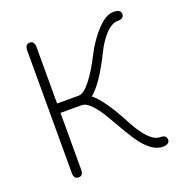

<svg xmlns="http://www.w3.org/2000/svg" viewBox="-113 -701 778 810"><g transform="rotate(-20 276.5 -296.0)"><path d="M483 7Q424 7 365 -93Q348 -120 316 -176Q260 -275 221 -275H126V-20Q126 7 105 7Q84 7 84 -20V-570Q84 -598 105 -598Q126 -598 126 -570V-317H223Q246 -317 277.5 -357.5Q309 -398 339 -458Q368 -515 407.5 -557Q447 -599 480 -599Q514 -599 514 -578Q514 -557 485 -557Q458 -557 430 -527Q402 -497 380 -451Q322 -334 274 -295Q321 -257 382 -140Q438 -35 486 -35Q514 -35 514 -14Q514 7 483 7Z"/></g></svg>

Font: Jura Light
Style: Regular
Weight: 300
Designer: Daniel Johnson, Alexei Vanyashin
Foundry: Daniel Johnson
Version: Version 5.103